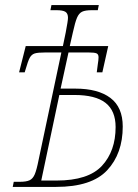

<svg xmlns="http://www.w3.org/2000/svg" viewBox="-20 -734 540 754"><path d="M34 -20H57Q83 -20 96 -26Q109 -32 116.5 -49.5Q124 -67 132 -108L221 -528H159Q128 -528 116 -524Q104 -520 97 -507.5Q90 -495 80 -460L77 -450H55L81 -553H227L238 -606Q247 -653 247 -664Q247 -681 237 -687.5Q227 -694 201 -694H178L182 -714H368L364 -694H341Q315 -694 302.5 -688Q290 -682 282.5 -664.5Q275 -647 266 -606L254 -553H405L382 -450H360L364 -481Q367 -499 367 -509Q367 -521 359 -524.5Q351 -528 327 -528H249L218 -386H276Q365 -386 413.5 -349.5Q462 -313 462 -237Q462 -131 401 -65.5Q340 0 200 0H30ZM202 -25Q327 -25 380.5 -83Q434 -141 434 -235Q434 -299 394.5 -330Q355 -361 272 -361H213L142 -25Z"/></svg>

Font: Noto Serif CondThin
Style: Italic
Weight: 250
Width: 3
Italic angle: -12°
Designer: Monotype Design Team
Foundry: Monotype Imaging Inc.
Version: Version 1.001